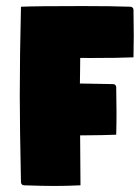

<svg xmlns="http://www.w3.org/2000/svg" viewBox="-20 -608 459 630"><path d="M44.9 -293Q44.9 -429.7 48.8 -585.9Q95.2 -588.1 251.5 -588.1Q348.4 -588.1 408.2 -585.9Q412.1 -585.9 415 -583Q418 -580.1 418 -576.2Q418.9 -516.6 418.9 -491.7Q418.9 -453.4 418 -419.9Q371.3 -417.7 275.9 -417.7Q257.8 -417.7 243.2 -418Q243.2 -405.3 242.8 -377.3Q242.4 -349.4 242.2 -334Q322 -333 351.6 -332Q355.5 -332 358.4 -329.1Q361.3 -326.2 361.3 -322.3Q362.3 -262.7 362.3 -237.8Q362.3 -199.5 361.3 -166Q325.7 -164.3 242.9 -163.8Q244.1 -27.1 244.1 0Q197.8 2.2 158.7 2.2Q118.4 2.2 58.6 0Q54.7 0 51.8 -2.9Q48.8 -5.9 48.8 -9.8Q44.9 -193.4 44.9 -293Z"/></svg>

Font: Digitalt
Style: Medium
Weight: 500
Designer: gluk
Foundry: gluk
Version: Version 0.60